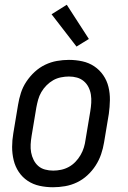

<svg xmlns="http://www.w3.org/2000/svg" viewBox="-20 -780 540 808"><path d="M203 8Q174 8 146.5 2Q119 -4 96.5 -19Q74 -34 59 -56.5Q44 -79 37.5 -106Q31 -133 31 -161.5Q31 -190 36 -219L56 -339Q60 -364 68 -389Q76 -414 91 -436.5Q106 -459 126 -477.5Q146 -496 170 -507.5Q194 -519 219.5 -523.5Q245 -528 270 -528Q299 -528 326.5 -522Q354 -516 376.5 -501Q399 -486 414.5 -463.5Q430 -441 436.5 -414Q443 -387 442.5 -358.5Q442 -330 438 -301L418 -181Q414 -156 405.5 -131Q397 -106 382.5 -83.5Q368 -61 348 -42.5Q328 -24 304 -12.5Q280 -1 254 3.5Q228 8 203 8ZM204 -62Q220 -62 237 -65.5Q254 -69 269.5 -77.5Q285 -86 297.5 -99Q310 -112 319 -127.5Q328 -143 333 -159.5Q338 -176 340 -192L360 -312Q363 -330 364 -347.5Q365 -365 362.5 -381.5Q360 -398 352.5 -413Q345 -428 332.5 -438.5Q320 -449 304 -453.5Q288 -458 270 -458Q254 -458 236.5 -454.5Q219 -451 204 -442.5Q189 -434 176 -421Q163 -408 154 -392.5Q145 -377 140.5 -360.5Q136 -344 133 -328L113 -208Q110 -190 109 -172.5Q108 -155 111 -138.5Q114 -122 121.5 -107Q129 -92 141 -81.5Q153 -71 169.5 -66.5Q186 -62 204 -62ZM302 -584 197 -720 261 -760 354 -616Z"/></svg>

Font: Iosevka Oblique
Style: Regular
Weight: 400
Italic angle: -9°
Monospace: yes
Designer: Belleve Invis
Foundry: Belleve Invis
Version: Version 32.5.0; ttfautohint (v1.8.4)